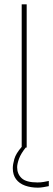

<svg xmlns="http://www.w3.org/2000/svg" viewBox="-20 -680 245 885"><path d="M80 0V-660H103V0ZM155 185Q122 185 95.5 175.5Q69 166 54 146Q39 126 39 95Q39 78 46 53Q53 28 80 -3H101Q76 28 67.5 52Q59 76 59 91Q59 122 80 141.5Q101 161 153 161Q168 161 182 158.5Q196 156 205 154V178Q196 180 181 182.5Q166 185 155 185Z"/></svg>

Font: Panamera Thin
Style: Regular
Weight: 100
Designer: Bastien Sozeau
Foundry: NBR — Bastien Sozeau
Version: Version 3.003;gftools[0.9.33]